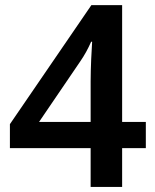

<svg xmlns="http://www.w3.org/2000/svg" viewBox="-20 -736 612 756"><path d="M554.2 -255.9H460.9V-715.8H339.8L19 -247.1V-152.8H336.9V0H460.9V-152.8H554.2ZM336.9 -255.9H133.8L295.9 -494.1C312.5 -518.1 326.7 -543.9 338.9 -571.8H342.8C340.8 -545.9 336.9 -468.3 336.9 -416Z"/></svg>

Font: Noto Reveo Sans
Style: Regular
Weight: 600
Designer: Monotype Design Team
Foundry: Monotype Imaging Inc.
Version: Version 2.007